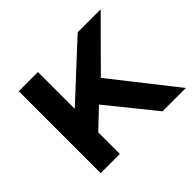

<svg xmlns="http://www.w3.org/2000/svg" viewBox="-124 -709 885 885"><g transform="rotate(-45 318.5 -267.0)"><path d="M300 -229 207 -141V0H82V-534H207V-294L466 -534H616L393 -310L637 0H485Z"/></g></svg>

Font: APTA Sans SemiBold
Style: Bold
Weight: 600
Version: Version 7.200